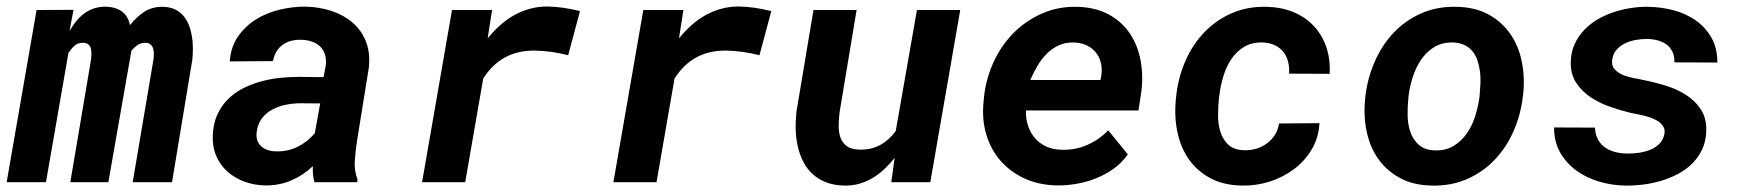

<svg xmlns="http://www.w3.org/2000/svg" viewBox="-36 -559 5338 589"><path d="M189.5 -528.8 177.2 -463.9Q186.5 -480 197.5 -493.7Q208.5 -507.3 221.9 -517.3Q235.4 -527.3 251.7 -533Q268.1 -538.6 287.6 -538.6Q316.9 -538.1 336.7 -524.7Q356.4 -511.2 362.8 -481.9Q382.3 -506.8 406.5 -522.7Q430.7 -538.6 463.9 -538.1Q485.4 -537.6 500.7 -530.3Q516.1 -522.9 526.6 -510.5Q537.1 -498 543.5 -481.9Q549.8 -465.8 552.7 -448Q555.7 -430.2 555.7 -411.9Q555.7 -393.6 554.2 -377L491.7 0H371.1L435.1 -378.4Q436 -386.2 436 -394.8Q436 -403.3 433.6 -410.6Q431.2 -418 425.5 -422.9Q419.9 -427.7 409.7 -427.7Q395.5 -427.7 385.7 -420.7Q376 -413.6 367.2 -403.8L296.4 0H179.7L243.7 -378.9Q244.1 -386.7 244.4 -395.5Q244.6 -404.3 242.4 -411.4Q240.2 -418.5 234.6 -423.1Q229 -427.7 218.3 -427.7Q202.1 -427.7 191.9 -418.2Q181.6 -408.7 173.8 -396L105 0H-15.6L76.2 -528.3Z M928.7 0Q924.8 -12.7 924.1 -24.7Q923.3 -36.6 923.8 -49.3Q893.1 -20.5 856.7 -5.1Q820.3 10.3 777.3 9.8Q744.1 9.3 714.1 -1.7Q684.1 -12.7 661.9 -32.5Q639.6 -52.2 627.4 -80.6Q615.2 -108.9 616.7 -144Q618.2 -179.2 630.1 -206.1Q642.1 -232.9 661.6 -252.9Q681.2 -272.9 706.5 -286.4Q731.9 -299.8 760.7 -308.1Q789.6 -316.4 820.1 -319.8Q850.6 -323.2 880.4 -323.2L956.5 -322.3L962.9 -355Q965.8 -374 961.7 -389.2Q957.5 -404.3 947.5 -414.8Q937.5 -425.3 922.4 -430.9Q907.2 -436.5 888.2 -437Q854 -438 831.1 -421.6Q808.1 -405.3 801.3 -371.6L668.9 -370.6Q671.9 -414.6 693.8 -446.5Q715.8 -478.5 749 -499.3Q782.2 -520 822.5 -529.5Q862.8 -539.1 902.3 -538.6Q943.8 -537.6 981 -525.4Q1018.1 -513.2 1045.2 -490Q1072.3 -466.8 1086.2 -432.6Q1100.1 -398.4 1095.7 -353L1059.1 -126Q1054.7 -97.2 1052.5 -67.1Q1050.3 -37.1 1060.5 -8.8L1060.1 0ZM812 -94.7Q846.7 -93.8 877.2 -108.9Q907.7 -124 929.7 -150.4L946.3 -241.7L886.2 -242.2Q864.3 -242.2 841.8 -237.8Q819.3 -233.4 800.3 -223.4Q781.2 -213.4 768.1 -196.8Q754.9 -180.2 751.5 -154.8Q749.5 -139.6 753.4 -128.4Q757.3 -117.2 765.6 -109.9Q773.9 -102.5 785.9 -98.6Q797.9 -94.7 812 -94.7Z M1643.6 -539.1Q1668.9 -538.6 1693.6 -534.9Q1718.3 -531.2 1743.2 -524.9L1707 -389.6Q1681.6 -396 1656.2 -399.7Q1630.9 -403.3 1604.5 -403.8Q1501 -404.8 1446.3 -317.9L1391.1 0H1258.8L1350.6 -528.3H1473.6L1460 -441.4Q1477.5 -462.9 1497.6 -481Q1517.6 -499 1540.5 -512Q1563.5 -524.9 1589.1 -532Q1614.7 -539.1 1643.6 -539.1Z M2230.5 -539.1Q2255.9 -538.6 2280.5 -534.9Q2305.2 -531.2 2330.1 -524.9L2293.9 -389.6Q2268.6 -396 2243.2 -399.7Q2217.8 -403.3 2191.4 -403.8Q2087.9 -404.8 2033.2 -317.9L1978 0H1845.7L1937.5 -528.3H2060.5L2046.9 -441.4Q2064.5 -462.9 2084.5 -481Q2104.5 -499 2127.4 -512Q2150.4 -524.9 2176 -532Q2201.7 -539.1 2230.5 -539.1Z M2708.5 -74.7Q2693.8 -56.2 2677.2 -40.5Q2660.6 -24.9 2641.6 -13.4Q2622.6 -2 2600.8 4.4Q2579.1 10.7 2555.2 10.3Q2522.9 9.8 2498.8 0.5Q2474.6 -8.8 2457 -24.9Q2439.5 -41 2428.5 -62.5Q2417.5 -84 2411.6 -108.9Q2405.8 -133.8 2405 -161.1Q2404.3 -188.5 2407.2 -215.8L2459.5 -528.3H2591.8L2539.6 -214.4Q2537.1 -193.8 2536.9 -173.6Q2536.6 -153.3 2542.2 -137.2Q2547.9 -121.1 2561.5 -110.8Q2575.2 -100.6 2600.6 -100.1Q2636.2 -99.1 2663.8 -114Q2691.4 -128.9 2711.9 -157.2L2776.9 -528.3H2909.7L2817.9 0H2698.2Z M3206.1 9.8Q3151.9 8.8 3108.2 -11Q3064.5 -30.8 3034.4 -64.7Q3004.4 -98.6 2990.2 -144.5Q2976.1 -190.4 2981 -244.1L2982.9 -264.2Q2989.3 -319.8 3012.7 -370.1Q3036.1 -420.4 3073.5 -458Q3110.8 -495.6 3160.6 -517.6Q3210.4 -539.6 3269 -538.1Q3324.2 -536.6 3364.3 -515.1Q3404.3 -493.7 3429 -457.8Q3453.6 -421.9 3462.6 -375.5Q3471.7 -329.1 3465.3 -277.8L3456.5 -220.2H3111.3Q3110.4 -194.8 3117.7 -173.1Q3125 -151.4 3138.9 -135.3Q3152.8 -119.1 3173.3 -109.6Q3193.8 -100.1 3220.2 -99.6Q3261.7 -98.1 3298.6 -114Q3335.4 -129.9 3363.8 -159.2L3423.8 -85.4Q3406.2 -60.1 3381.1 -42Q3356 -23.9 3326.9 -12.2Q3297.9 -0.5 3266.6 4.9Q3235.4 10.3 3206.1 9.8ZM3259.3 -428.7Q3232.9 -429.7 3211.9 -419.9Q3190.9 -410.2 3174.6 -393.6Q3158.2 -377 3146 -356Q3133.8 -335 3124.5 -313.5H3339.8L3342.3 -325.7Q3345.7 -347.2 3341.3 -365.7Q3336.9 -384.3 3325.9 -397.9Q3314.9 -411.6 3298.1 -419.7Q3281.2 -427.7 3259.3 -428.7Z M3780.8 -98.1Q3800.3 -97.7 3818.1 -103Q3835.9 -108.4 3850.3 -118.9Q3864.7 -129.4 3874.8 -145Q3884.8 -160.6 3887.7 -180.2L4011.7 -181.2Q4009.3 -136.2 3987.8 -100.3Q3966.3 -64.5 3932.9 -39.6Q3899.4 -14.6 3858.2 -1.7Q3816.9 11.2 3774.4 10.3Q3717.3 9.3 3676.5 -12.7Q3635.7 -34.7 3610.6 -71Q3585.4 -107.4 3575.7 -155Q3565.9 -202.6 3571.3 -254.9L3572.8 -270Q3579.6 -325.2 3601.6 -374.5Q3623.5 -423.8 3659.2 -460.7Q3694.8 -497.6 3742.9 -518.6Q3791 -539.6 3849.6 -538.1Q3895 -537.1 3931.6 -522Q3968.3 -506.8 3993.9 -479.7Q4019.5 -452.6 4032.5 -415.3Q4045.4 -377.9 4043 -332.5L3918.5 -333Q3919.9 -352.5 3915.5 -369.9Q3911.1 -387.2 3900.9 -399.9Q3890.6 -412.6 3875 -420.2Q3859.4 -427.7 3838.4 -428.7Q3804.7 -429.7 3781 -415.5Q3757.3 -401.4 3741.7 -378.2Q3726.1 -355 3717.3 -326.4Q3708.5 -297.9 3705.1 -270L3703.1 -255.4Q3700.7 -231.9 3700.7 -204.6Q3700.7 -177.2 3708 -154.1Q3715.3 -130.9 3732.2 -115Q3749 -99.1 3780.8 -98.1Z M4152.8 -265.6Q4159.7 -321.3 4181.9 -371.3Q4204.1 -421.4 4239.7 -459Q4275.4 -496.6 4324 -518.1Q4372.6 -539.6 4432.1 -538.1Q4489.3 -537.1 4530.3 -514.6Q4571.3 -492.2 4596.9 -455.3Q4622.6 -418.5 4632.3 -370.6Q4642.1 -322.8 4636.7 -270.5L4635.3 -259.8Q4628.4 -204.1 4606.2 -154.5Q4584 -105 4548.3 -67.9Q4512.7 -30.8 4464.1 -9.5Q4415.5 11.7 4356.4 10.3Q4299.8 9.3 4258.8 -12.9Q4217.8 -35.2 4192.1 -71.5Q4166.5 -107.9 4156.5 -155.5Q4146.5 -203.1 4151.9 -255.4ZM4284.2 -255.4Q4281.7 -231 4282.2 -203.9Q4282.7 -176.8 4290.8 -153.6Q4298.8 -130.4 4316.7 -114.5Q4334.5 -98.6 4366.2 -97.7Q4399.4 -96.7 4423.6 -111.6Q4447.8 -126.5 4464.1 -150.1Q4480.5 -173.8 4489.5 -202.9Q4498.5 -231.9 4502.4 -259.8L4503.4 -270Q4504.9 -286.1 4505.6 -304Q4506.3 -321.8 4504.2 -339.1Q4502 -356.4 4496.8 -372.3Q4491.7 -388.2 4482.2 -400.4Q4472.7 -412.6 4458 -420.2Q4443.4 -427.7 4422.4 -428.7Q4388.7 -429.7 4364.5 -415Q4340.3 -400.4 4324 -376.5Q4307.6 -352.5 4298.1 -323.2Q4288.6 -293.9 4285.2 -265.6Z M5069.8 -147.9Q5072.3 -160.2 5067.4 -169.2Q5062.5 -178.2 5053.7 -184.8Q5044.9 -191.4 5033 -196Q5021 -200.7 5008.8 -203.9Q4996.6 -207 4985.1 -209Q4973.6 -210.9 4965.8 -212.9Q4935.5 -220.2 4902.6 -231.7Q4869.6 -243.2 4842.5 -261.5Q4815.4 -279.8 4798.3 -306.6Q4781.2 -333.5 4782.7 -371.1Q4783.7 -400.4 4794.9 -424.6Q4806.2 -448.7 4824 -467.3Q4841.8 -485.8 4865 -499.5Q4888.2 -513.2 4914.3 -521.7Q4940.4 -530.3 4967.3 -534.4Q4994.1 -538.6 5019.5 -538.1Q5059.6 -537.6 5097.7 -527.6Q5135.7 -517.6 5165.8 -496.6Q5195.8 -475.6 5214.1 -443.6Q5232.4 -411.6 5232.4 -367.2L5100.6 -367.7Q5101.1 -386.7 5094.5 -400.4Q5087.9 -414.1 5076.2 -422.6Q5064.5 -431.2 5048.6 -435.3Q5032.7 -439.5 5014.6 -439.5Q4999.5 -439.5 4982.4 -436.5Q4965.3 -433.6 4950.2 -426.5Q4935.1 -419.4 4924.1 -407.5Q4913.1 -395.5 4910.2 -377.9Q4906.7 -359.4 4916 -348.1Q4925.3 -336.9 4939.9 -330.3Q4954.6 -323.7 4971.7 -320.3Q4988.8 -316.9 5001.5 -314.5Q5034.2 -308.1 5069.8 -297.6Q5105.5 -287.1 5134.5 -269Q5163.6 -251 5181.9 -223.1Q5200.2 -195.3 5198.2 -154.3Q5196.8 -123.5 5185.1 -99.4Q5173.3 -75.2 5154.5 -56.6Q5135.7 -38.1 5111.1 -25.1Q5086.4 -12.2 5059.3 -4.2Q5032.2 3.9 5004.2 7.3Q4976.1 10.7 4950.7 10.3Q4910.2 9.8 4871.1 -1.5Q4832 -12.7 4801 -34.9Q4770 -57.1 4750.7 -90.1Q4731.4 -123 4731.4 -168L4856.9 -167.5Q4857.9 -146 4866.2 -130.9Q4874.5 -115.7 4888.4 -106.2Q4902.3 -96.7 4920.2 -92.3Q4938 -87.9 4958 -87.9Q4973.1 -87.9 4991.5 -90.3Q5009.8 -92.8 5026.1 -99.4Q5042.5 -106 5054.4 -117.7Q5066.4 -129.4 5069.8 -147.9Z"/></svg>

Font: TypoPRO Roboto Mono
Style: Bold Italic
Weight: 700
Designer: Google
Version: Version 2.000986; 2015; ttfautohint (v1.3)